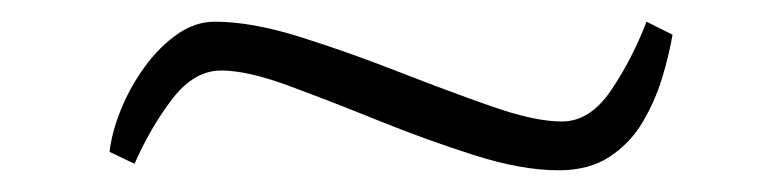

<svg xmlns="http://www.w3.org/2000/svg" viewBox="-20 -344 716 177"><path d="M600 -312Q597 -294 590.5 -272.5Q584 -251 572.5 -231.5Q561 -212 542 -199.5Q523 -187 495 -187Q461 -187 417 -201Q373 -215 328.5 -233Q284 -251 246 -265Q208 -279 184 -279Q159 -279 139 -253Q119 -227 104 -193L81 -204Q83 -222 91.5 -243Q100 -264 113.5 -282.5Q127 -301 143.5 -312.5Q160 -324 178 -324Q212 -324 256.5 -310Q301 -296 347 -278Q393 -260 433 -246Q473 -232 498 -232Q524 -232 543.5 -261Q563 -290 576 -324Z"/></svg>

Font: Ancizar Serif Light
Style: Italic
Weight: 300
Italic angle: -4°
Designer: Cesar Puertas, Viviana Monsalve, Julian Moncada, Julian Prieto, Jose Castro, Felipe Aragon, Mariel Hernandez, Sara Alarc
Version: Version 8.100